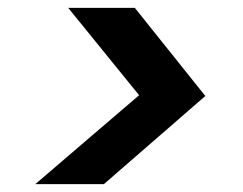

<svg xmlns="http://www.w3.org/2000/svg" viewBox="-20 -595 619 490"><path d="M70 -125 335 -352 154 -575H324L504 -350L245 -125Z"/></svg>

Font: DM Sans 16pt
Style: Bold Italic
Weight: 700
Italic angle: -10°
Version: Version 4.004;gftools[0.9.30]